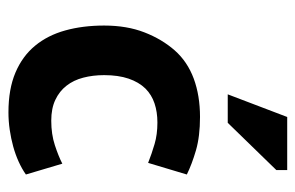

<svg xmlns="http://www.w3.org/2000/svg" viewBox="-150 -580 743 484"><g transform="rotate(90 222.0 -337.5)"><path d="M43.9 0ZM419.4 -30.8Q404.8 -20.5 387 -12.5Q369.1 -4.4 348.9 1.2Q328.6 6.8 306.6 10Q284.7 13.2 262.7 13.2Q204.1 13.2 162.6 -4.4Q121.1 -22 94.7 -54Q68.4 -85.9 56.2 -130.1Q43.9 -174.3 43.9 -228Q43.9 -285.2 61 -329.3Q78.1 -373.5 106.4 -405.8Q134.8 -438 177.7 -453.9Q220.7 -469.7 274.4 -469.7Q323.2 -469.7 358.4 -459.5Q393.6 -449.2 419.4 -436.5L390.1 -338.9Q366.7 -348.1 342.5 -355.2Q318.4 -362.3 288.6 -362.3Q261.7 -362.3 240 -355Q218.3 -347.7 202.6 -332Q186.5 -315.4 177.7 -289.6Q168.9 -263.7 168.9 -228Q168.9 -199.7 175.3 -175.3Q181.6 -150.9 195.6 -133.1Q209.5 -115.2 231.2 -105Q252.9 -94.7 283.7 -94.7Q317.9 -94.7 345.5 -103.8Q373 -112.8 392.1 -122.6ZM274.4 -689.5H408.2V-662.1L289.1 -539.6H217.3Z"/></g></svg>

Font: PT Astra Sans
Style: Bold
Weight: 700
Designer: A.Korolkova, I. Chaeva
Foundry: ParaType Ltd
Version: Version 1.001; ttfautohint (v1.6)